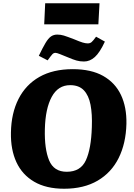

<svg xmlns="http://www.w3.org/2000/svg" viewBox="-20 -1141 821 1177"><path d="M47 -328Q49 -447 93.5 -534.5Q138 -622 221.5 -669.5Q305 -717 426 -717Q539 -717 612.5 -675.5Q686 -634 721.5 -559Q757 -484 755 -382Q752 -262 707.5 -172.5Q663 -83 578.5 -33.5Q494 16 373 16Q263 16 189.5 -27Q116 -70 80.5 -147Q45 -224 47 -328ZM255 -349Q252 -228 281 -158Q310 -88 389 -88Q474 -88 506.5 -158.5Q539 -229 543 -362Q546 -441 535 -498.5Q524 -556 494 -587.5Q464 -619 410 -619Q336 -619 297 -547Q258 -475 255 -349ZM257 -1121H590L583 -992H251ZM495 -764Q470 -764 449 -770Q428 -776 400 -788Q366 -802 347 -809.5Q328 -817 320 -817Q309 -817 301 -808.5Q293 -800 272 -771L218 -799Q242 -849 259 -877.5Q276 -906 292.5 -917.5Q309 -929 331 -929Q352 -929 371.5 -923Q391 -917 435 -900Q468 -886 486 -880.5Q504 -875 518 -875Q532 -875 541.5 -883Q551 -891 569 -916L623 -886Q592 -819 561.5 -791.5Q531 -764 495 -764Z"/></svg>

Font: Literata 12pt ExtraBold
Style: Italic
Weight: 800
Italic angle: -2°
Designer: Latin by Veronika Burian and Jose Scaglione. Greek by Irene Vlachou. Cyrillic by Vera Evstafieva
Foundry: TypeTogether
Version: Version 3.002